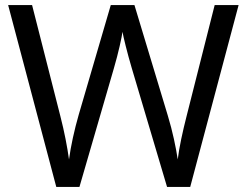

<svg xmlns="http://www.w3.org/2000/svg" viewBox="-20 -734 970 754"><path d="M917 -714H823L713 -279C697 -216 684 -157 678 -108C671 -154 658 -218 639 -280L508 -714H415L289 -283C272 -224 258 -160 251 -108C244 -158 233 -216 217 -278L106 -714H12L201 0H292L427 -465C445 -526 459 -591 461 -609C464 -591 480 -525 497 -468L636 0H727Z"/></svg>

Font: Noto Sans Hebrew Droid
Style: Bold
Weight: 700
Designer: Monotype Design Team
Foundry: Monotype Imaging Inc.
Version: Version 1.100